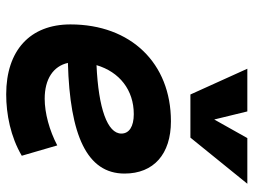

<svg xmlns="http://www.w3.org/2000/svg" viewBox="-120 -696 826 626"><g transform="rotate(90 293.0 -383.0)"><path d="M301.8 -115.7C237.8 -115.7 195.8 -143.6 185.1 -191.4C420.9 -197.8 545.9 -253.4 545.9 -376C545.9 -471.2 482.4 -527.3 375.5 -527.3C186 -527.3 59.6 -396.5 59.6 -199.7C59.6 -67.9 144.5 9.8 287.6 9.8C352.1 9.8 425.8 -4.4 487.8 -41L454.1 -156.7C404.8 -130.9 348.6 -115.7 301.8 -115.7ZM288.1 -590.8H428.7L579.1 -776.4H430.2L369.6 -668.5L343.3 -776.4H204.1ZM192.4 -284.7C214.4 -359.4 273.4 -406.2 352.1 -406.2C392.6 -406.2 415.5 -391.1 415.5 -365.7C415.5 -320.3 333.5 -291 192.4 -284.7Z"/></g></svg>

Font: Cascadia Mono PL
Style: Bold Italic
Weight: 700
Italic angle: -10°
Monospace: yes
Designer: Aaron Bell
Foundry: Saja Typeworks
Version: Version 2404.023